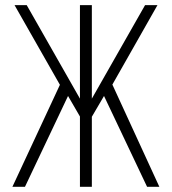

<svg xmlns="http://www.w3.org/2000/svg" viewBox="-20 -720 663 740"><path d="M27.8 0 210.9 -393.1 36.1 -700.2H83L288.1 -339.8V-700.2H334V-339.8L539.1 -700.2H586.9L413.1 -394L594.2 0H546.9L380.9 -350.1L334 -270V0H288.1V-271L242.2 -350.1L76.2 0Z"/></svg>

Font: Bebas Neue Book
Style: Regular
Weight: 400
Designer: Ryoichi Tsunekawa
Foundry: Ryoichi Tsunekawa
Version: Version 001.003